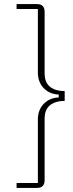

<svg xmlns="http://www.w3.org/2000/svg" viewBox="-20 -780 359 938"><path d="M61 114H165V-196Q165 -243 193.5 -272.5Q222 -302 267 -304V-318Q222 -320 193.5 -349.5Q165 -379 165 -426V-736H61V-760H161Q198 -760 198 -722V-422Q198 -377 224.5 -356Q251 -335 296 -335V-287Q251 -287 224.5 -266Q198 -245 198 -200V100Q198 138 161 138H61Z"/></svg>

Font: IBM Plex Serif ExtraLight
Style: Regular
Weight: 200
Designer: Mike Abbink, Paul van der Laan, Pieter van Rosmalen
Foundry: Bold Monday
Version: Version 2.5